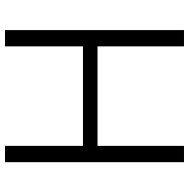

<svg xmlns="http://www.w3.org/2000/svg" viewBox="-14 -740 754 766"><g transform="rotate(-90 363.0 -357.0)"><path d="M99 -714H164V-403H561V-714H626V0H561V-345H164V0H99Z"/></g></svg>

Font: OpenSansMMV
Style: Light
Weight: 300
Foundry: Ascender Corporation
Version: Version 4.001